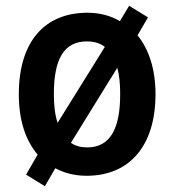

<svg xmlns="http://www.w3.org/2000/svg" viewBox="-20 -597 602 663"><path d="M517 -272C517 -358 494 -427 455 -475L491 -537L426 -577L394 -524C362 -543 324 -553 282 -553C133 -553 45 -452 45 -272C45 -183 67 -114 110 -63L70 6L135 46L171 -16C203 1 239 10 279 10C427 10 517 -93 517 -272ZM166 -272C166 -392 200 -454 280 -454C305 -454 326 -448 342 -435L179 -173C170 -199 166 -232 166 -272ZM395 -272C395 -153 361 -88 281 -88C259 -88 240 -93 225 -104L385 -363C392 -338 395 -308 395 -272Z"/></svg>

Font: Noto Sans Devanagari UI SemiCondensed SemiBold
Style: Regular
Weight: 600
Width: 4
Designer: Jelle Bosma - Monotype Design Team
Foundry: Monotype Imaging Inc.
Version: Version 2.004